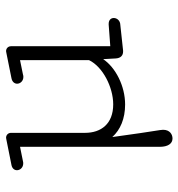

<svg xmlns="http://www.w3.org/2000/svg" viewBox="3 -435 599 645"><g transform="rotate(-90 302.5 -112.5)"><path d="M274.4 -31.7C209 -31.7 178.7 -72.3 178.7 -126.5V-375C178.7 -384.3 171.9 -391.6 162.1 -391.6C160.2 -391.6 158.2 -391.1 156.2 -390.6L70.8 -373.5C58.6 -371.1 53.2 -363.3 53.2 -355C53.2 -344.7 62 -334 75.7 -334C78.1 -334 81.1 -334 84 -335L131.8 -344.7V125C131.8 151.4 142.1 167.5 159.7 167.5C173.3 167.5 189 158.7 189 135.7C189 132.8 188.5 129.4 188 125.5C184.1 104 172.9 25.4 164.6 -34.7C189 -7.8 226.1 8.3 273.9 8.3C336.4 8.3 398.4 -23.9 426.3 -65.4L428.7 -22.9C429.7 -6.3 439 1.5 451.7 1.5H455.1L545.9 -8.3C558.1 -10.7 564.5 -20.5 564.5 -29.8C564.5 -38.6 558.6 -46.9 544.9 -46.9H542L469.7 -41.5V-375C469.7 -384.3 462.9 -391.6 453.1 -391.6C451.2 -391.6 449.2 -391.1 447.3 -390.6L362.3 -373.5C349.6 -371.1 343.8 -362.8 343.8 -354.5C343.8 -344.2 352.5 -333.5 366.7 -333.5C369.6 -333.5 372.6 -334 375.5 -335L422.9 -344.7V-112.8C400.9 -66.9 332 -31.7 274.4 -31.7Z"/></g></svg>

Font: Cutive Mono
Style: Regular
Weight: 400
Monospace: yes
Designer: Vernon Adams
Foundry: Vernon Adams
Version: Version 1.002